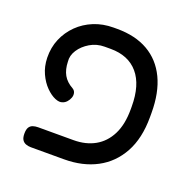

<svg xmlns="http://www.w3.org/2000/svg" viewBox="-110 -694 809 813"><g transform="rotate(20 294.5 -288.0)"><path d="M111 10Q99 10 88.5 6Q78 2 72 -7.5Q66 -17 66 -35Q66 -54 72 -63.5Q78 -73 88.5 -76.5Q99 -80 112 -80H271Q326 -80 367 -103Q408 -126 431 -171.5Q454 -217 454 -285V-298Q454 -395 410.5 -446Q367 -497 287 -497H260Q224 -497 194.5 -479.5Q165 -462 148.5 -436.5Q132 -411 135 -384Q136 -349 149.5 -325Q163 -301 192 -285Q202 -279 204.5 -268.5Q207 -258 203 -247Q199 -236 191 -227Q183 -218 173 -215Q160 -209 139.5 -217.5Q119 -226 98 -247Q77 -268 62.5 -299.5Q48 -331 47 -370Q46 -416 62.5 -455Q79 -494 109 -523.5Q139 -553 179.5 -569.5Q220 -586 268 -586H284Q366 -586 423.5 -553Q481 -520 511.5 -456.5Q542 -393 542 -301V-282Q542 -187 506.5 -122Q471 -57 408 -23.5Q345 10 261 10Z"/></g></svg>

Font: Fredoka Light
Style: Regular
Weight: 400
Version: Version 2.001